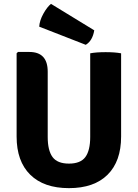

<svg xmlns="http://www.w3.org/2000/svg" viewBox="-20 -959 713 994"><path d="M607 -683V-252Q607 -124 537 -54.5Q467 15 337 15Q207 15 136.5 -54.5Q66 -124 66 -252V-683L73 -690H132Q227 -690 227 -588V-250Q227 -180 252 -146Q277 -112 337 -112Q397 -112 422 -146Q447 -180 447 -250V-683Q478 -689 527 -689Q575 -689 607 -683ZM244 -939 468 -802Q459 -748 424 -727L183 -821Q185 -853 204.5 -888Q224 -923 244 -939Z"/></svg>

Font: Signika
Style: Bold
Weight: 700
Designer: Anna Giedrys
Foundry: Anna Giedrys
Version: Version 1.001